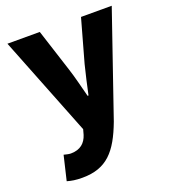

<svg xmlns="http://www.w3.org/2000/svg" viewBox="-142 -674 888 998"><g transform="rotate(-20 302.0 -175.0)"><path d="M143 219C278 219 340 147 395 1L591 -569H421L355 -333C342 -279 329 -226 318 -172H313C298 -228 286 -281 269 -333L193 -569H14L232 -17L224 12C211 52 183 80 129 80C116 80 101 75 91 73L59 208C83 215 106 219 143 219Z"/></g></svg>

Font: Source Han Sans HK Heavy
Style: Regular
Weight: 900
Designer: Ryoko NISHIZUKA 西塚涼子 (kana, bopomofo & ideographs); Paul D. Hunt (Latin, Greek & Cyrillic); Sandoll Communications 산돌커뮤니
Foundry: Adobe
Version: Version 2.000;hotconv 1.0.107;makeotfexe 2.5.65593